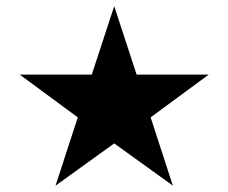

<svg xmlns="http://www.w3.org/2000/svg" viewBox="-20 -769 741 623"><path d="M73.7 -526.9H277.8L341.3 -720.7L350.6 -749L359.9 -720.7L423.3 -526.9H627.4H657.2L633.3 -509.3L468.8 -388.2L531.7 -194.8L541 -166.5L516.6 -184.1L350.6 -303.7L184.6 -184.1L160.2 -166.5L169.4 -194.8L232.4 -388.2L67.9 -509.3L43.9 -526.9Z"/></svg>

Font: Samim WOL
Style: Medium-WOL
Weight: 500
Foundry: DejaVu fonts team - Redesigned by Saber Rastikerdar
Version: Version 4.0.0